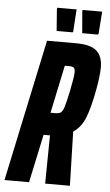

<svg xmlns="http://www.w3.org/2000/svg" viewBox="-73 -889 532 927"><g transform="rotate(5 193.0 -425.5)"><path d="M131 -688H273Q342 -688 371.5 -662Q401 -636 401 -582Q401 -544 389 -477Q372 -385 352.5 -336Q333 -287 295 -262L302 0H182L185 -234H180H154L104 0H-15ZM263 -458Q277 -528 277 -547Q277 -564 271 -569.5Q265 -575 249 -575H227L178 -343H201Q219 -343 228 -349.5Q237 -356 244 -378.5Q251 -401 263 -458ZM251 -739H173L165 -846L167 -851H260L253 -743ZM374 -739H297L288 -846L290 -851H384L376 -743Z"/></g></svg>

Font: Saira Ultra Condensed ExtraBold
Style: Italic
Weight: 800
Width: 1
Italic angle: -12°
Designer: Hector Gatti with collaboration of the Omnibus-Type team
Foundry: Omnibus-Type
Version: Version 1.001; ttfautohint (v1.8)